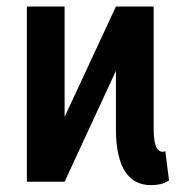

<svg xmlns="http://www.w3.org/2000/svg" viewBox="-20 -548 557 579"><path d="M443.4 -528.3H329.6V-158.7Q329.6 -114.7 336.9 -82.5Q344.2 -50.3 357.9 -29.8Q371.6 -9.3 391.1 0.5Q410.6 10.3 434.6 10.3Q449.7 10.3 462.6 7.6Q475.6 4.9 489.7 -3.9L478.5 -92.3Q477.5 -91.8 475.6 -91.1Q473.6 -90.3 470.2 -90.3Q464.8 -90.3 460 -93.5Q455.1 -96.7 451.4 -104.2Q447.8 -111.8 445.6 -125Q443.4 -138.2 443.4 -158.7ZM397.9 -481.9 329.6 -528.3 105.5 -46.4 174.8 0ZM61 -528.3V0H174.8V-528.3Z"/></svg>

Font: Roboto Condensed Medium
Style: Regular
Weight: 500
Designer: Christian Robertson
Foundry: Google
Version: Version 3.0